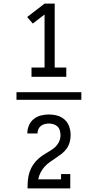

<svg xmlns="http://www.w3.org/2000/svg" viewBox="-20 -870 540 1060"><path d="M154 -446V-497H226V-790L161 -740L130 -776L226 -850H282V-497H346V-446ZM368 170H132Q132 147 134 124Q136 101 143.5 79Q151 57 164 38Q177 19 194.5 4Q212 -11 232 -22.5Q252 -34 271 -47Q290 -60 302 -80Q314 -100 314 -123Q314 -136 310.5 -149Q307 -162 298 -171Q289 -180 276 -184Q263 -188 250 -188Q239 -188 227 -185Q215 -182 206 -175Q197 -168 192 -157Q187 -146 187 -134Q187 -134 187 -134Q187 -134 187 -133H131Q131 -134 131 -134Q131 -134 131 -135Q131 -157 140 -178Q149 -199 166.5 -213Q184 -227 206 -232.5Q228 -238 250 -238Q274 -238 297 -231.5Q320 -225 337.5 -209Q355 -193 362.5 -170Q370 -147 370 -123Q370 -104 364.5 -84.5Q359 -65 347.5 -49Q336 -33 320.5 -21Q305 -9 288.5 2Q272 13 255.5 24.5Q239 36 226 50.5Q213 65 204 82.5Q195 100 191 120H317V91H368ZM429 -319H71V-361H429Z"/></svg>

Font: Iosevka Slab Light
Style: Regular
Weight: 300
Monospace: yes
Designer: Belleve Invis
Foundry: Belleve Invis
Version: Version 11.1.0; ttfautohint (v1.8.3)